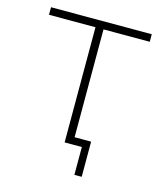

<svg xmlns="http://www.w3.org/2000/svg" viewBox="-99 -594 665 786"><g transform="rotate(15 233.5 -201.0)"><path d="M217 0V-488H20V-520H447V-488H251V0ZM290 118V0H217V-31H321V118Z"/></g></svg>

Font: Raleway ExtraLight
Style: Regular
Weight: 200
Designer: Matt McInerney, Pablo Impallari, Rodrigo Fuenzalida
Foundry: Matt McInerney, Pablo Impallari, Rodrigo Fuenzalida
Version: Version 4.026